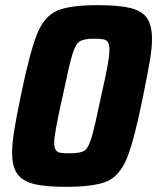

<svg xmlns="http://www.w3.org/2000/svg" viewBox="-20 -716 609 744"><path d="M27 -123Q27 -160 35 -210Q43 -260 61 -347Q96 -516 123.5 -584Q151 -652 200 -674Q249 -696 359 -696Q441 -696 485.5 -685Q530 -674 549.5 -646Q569 -618 569 -565Q569 -530 561 -482.5Q553 -435 534 -341Q500 -172 472 -103.5Q444 -35 395 -13.5Q346 8 235 8Q154 8 110 -3.5Q66 -15 46.5 -43Q27 -71 27 -123ZM372 -344Q390 -423 397 -462Q404 -501 404 -523Q404 -543 398.5 -552Q393 -561 381 -563.5Q369 -566 344 -566Q304 -566 288 -555Q272 -544 260 -504Q248 -464 223 -344L214 -304Q204 -257 197 -219Q190 -181 190 -164Q190 -144 196 -135Q202 -126 214 -124Q226 -122 252 -122Q292 -122 307.5 -132.5Q323 -143 335 -183.5Q347 -224 372 -344Z"/></svg>

Font: Saira Semi Condensed
Style: Bold Italic
Weight: 700
Width: 4
Italic angle: -12°
Designer: Hector Gatti with collaboration of the Omnibus-Type team
Foundry: Omnibus-Type
Version: Version 1.001; ttfautohint (v1.8)